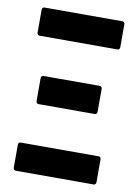

<svg xmlns="http://www.w3.org/2000/svg" viewBox="-77 -707 546 759"><g transform="rotate(10 196.0 -327.5)"><path d="M40 -542Q30 -542 30 -553V-643Q30 -655 40 -655H352Q362 -655 362 -643V-553Q362 -542 352 -542ZM83 -275Q73 -275 73 -287V-376Q73 -388 83 -388H308Q318 -388 318 -376V-287Q318 -275 308 -275ZM40 0Q30 0 30 -12V-102Q30 -113 40 -113H352Q362 -113 362 -102V-12Q362 0 352 0Z"/></g></svg>

Font: Sofia Sans Extra Condensed ExtraBold
Style: Regular
Weight: 800
Designer: Botio Nikoltchev, Ani Petrova
Foundry: lettersoup
Version: Version 4.101; ttfautohint (v1.8.4.7-5d5b)